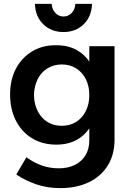

<svg xmlns="http://www.w3.org/2000/svg" viewBox="-20 -771 682 989"><path d="M570 -52Q570 25 535.5 81Q501 137 438 167.5Q375 198 290 198Q225 198 168.5 179Q112 160 64 128L116 39Q153 66 194 81Q235 96 283 96Q331 96 366.5 78Q402 60 421 28Q440 -4 440 -48V-533H570ZM266 -538Q335 -539 384 -508Q433 -477 459 -420Q485 -363 484 -283Q485 -203 459.5 -145.5Q434 -88 386 -57Q338 -26 270 -26Q199 -26 145.5 -58.5Q92 -91 62 -149.5Q32 -208 32 -284Q32 -360 61.5 -416.5Q91 -473 144 -505.5Q197 -538 266 -538ZM298 -439Q257 -439 224.5 -419Q192 -399 174 -363Q156 -327 155 -281Q156 -235 174 -199Q192 -163 224 -143Q256 -123 298 -123Q340 -123 372 -143Q404 -163 422 -199Q440 -235 440 -281Q440 -328 422 -363.5Q404 -399 372 -419Q340 -439 298 -439ZM246 -751Q248 -723 265 -704.5Q282 -686 307 -686Q332 -686 349.5 -704.5Q367 -723 368 -751H454Q452 -686 411 -646Q370 -606 307 -606Q244 -606 203 -646Q162 -686 160 -751Z"/></svg>

Font: Alexandria Medium
Style: Regular
Weight: 500
Designer: Mohamed Gaber
Foundry: Kief Type Foundry
Version: Version 5.100